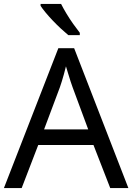

<svg xmlns="http://www.w3.org/2000/svg" viewBox="-20 -964 679 984"><path d="M545 0 459 -221H176L91 0H0L279 -717H360L638 0ZM352 -517Q349 -525 342 -546Q335 -567 328.5 -589.5Q322 -612 318 -624Q313 -604 307.5 -583.5Q302 -563 296.5 -546Q291 -529 287 -517L206 -301H432ZM293 -944Q304 -922 320.5 -894.5Q337 -867 355.5 -841Q374 -815 389 -796V-784H330Q313 -798 292 -817.5Q271 -837 250.5 -858.5Q230 -880 213.5 -900Q197 -920 188 -934V-944Z"/></svg>

Font: Noto Sans Sora Sompeng
Style: Regular
Weight: 400
Designer: Monotype Design Team. David Williams.
Foundry: Monotype Imaging Inc.
Version: Version 2.101